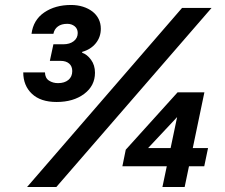

<svg xmlns="http://www.w3.org/2000/svg" viewBox="-20 -753 904 773"><path d="M208 -342.4Q143.3 -342.4 108.5 -375.4Q73.7 -408.3 73.6 -461.6H161Q161.6 -438.7 177.2 -428.5Q192.9 -418.3 213.6 -418.3Q239.7 -418.3 255.3 -431.2Q270.9 -444.1 270.9 -466.9Q270.9 -486.3 258.4 -497.1Q245.9 -508 223.3 -508H180.7L195 -574.7H234.9Q260.7 -574.7 276.8 -587.2Q292.9 -599.7 292.9 -620.1Q292.9 -637.4 280.6 -647.3Q268.4 -657.1 250.6 -657.1Q227.4 -657.1 213.1 -646.5Q198.7 -635.9 195 -616.9H106.9Q114 -672.6 158 -702.8Q202 -733 265.7 -733Q291.9 -733 314 -726Q336.1 -719 352.3 -706.5Q368.4 -694 377.1 -676.5Q385.9 -659 385.9 -637.3Q385.9 -603.9 365.7 -578.9Q345.6 -554 311.3 -544.3L310.3 -540.9Q330.9 -533.9 346.6 -512.2Q362.4 -490.6 362.4 -460.1Q362.4 -407.6 318.9 -375Q275.4 -342.4 208 -342.4ZM88.9 0 712.9 -721H831.7L206.7 0ZM633.9 0 706.6 -345.9 738.1 -329.7 576.3 -157H817.6L802.3 -83.6H472.7L486.3 -150.3L695 -381.3H802.9L723.4 0Z"/></svg>

Font: Mona Sans ExtraLight
Style: Italic
Weight: 200
Italic angle: -11.6951°
Designer: Deni Anggara
Foundry: GitHub
Version: Version 2.000